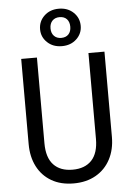

<svg xmlns="http://www.w3.org/2000/svg" viewBox="-63 -1014 741 1072"><g transform="rotate(-5 307.5 -477.5)"><path d="M541 -706.2V-228.7Q541 -157.4 512.3 -103.1Q483.6 -48.7 430.8 -18.5Q377.9 11.8 306.7 11.8Q233.8 11.8 181.8 -18.7Q129.7 -49.2 102.1 -103.3Q74.4 -157.4 74.4 -228.7V-706.2H162.6V-225.6Q162.6 -145.1 200.3 -105.1Q237.9 -65.1 306.7 -65.1Q375.9 -65.1 413.6 -105.1Q451.3 -145.1 451.3 -225.6V-706.2ZM307.7 -967.2Q357.4 -967.2 389.5 -936.7Q421.5 -906.2 421.5 -861.5Q421.5 -817.9 389.5 -787.7Q357.4 -757.4 307.7 -757.4Q257.9 -757.4 225.9 -787.7Q193.8 -817.9 193.8 -861.5Q193.8 -906.2 225.9 -936.7Q257.9 -967.2 307.7 -967.2ZM307.7 -920Q282.6 -920 267.4 -904.4Q252.3 -888.7 252.3 -861.5Q252.3 -834.9 267.4 -819.2Q282.6 -803.6 307.7 -803.6Q333.8 -803.6 348.5 -819.2Q363.1 -834.9 363.1 -861.5Q363.1 -888.7 348.5 -904.4Q333.8 -920 307.7 -920Z"/></g></svg>

Font: FiraCode Nerd Font Mono
Style: Regular
Weight: 400
Monospace: yes
Designer: Carrois Corporate, Edenspiekermann AG, Nikita Prokopov
Foundry: Carrois Corporate, Edenspiekermann AG, Nikita Prokopov
Version: Version 6.002;Nerd Fonts 3.4.0